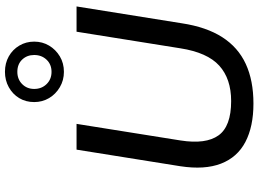

<svg xmlns="http://www.w3.org/2000/svg" viewBox="-154 -880 1043 775"><g transform="rotate(-90 367.5 -492.5)"><path d="M337 9Q244 9 182 -23.5Q120 -56 94.5 -122Q69 -188 84 -286L151 -705H255L188 -285Q172 -183 208.5 -132Q245 -81 347 -81Q437 -81 490 -129Q543 -177 560 -286L627 -705H729L661 -280Q646 -181 605 -117Q564 -53 497 -22Q430 9 337 9ZM465 -756Q431 -756 403 -772.5Q375 -789 359 -816Q343 -843 343 -876Q343 -910 359 -936.5Q375 -963 403 -978.5Q431 -994 465 -994Q500 -994 527.5 -978.5Q555 -963 571 -936Q587 -909 587 -876Q587 -843 571 -816Q555 -789 527.5 -772.5Q500 -756 465 -756ZM465 -806Q495 -806 514 -826Q533 -846 533 -876Q533 -905 514.5 -924.5Q496 -944 465 -944Q435 -944 415.5 -924.5Q396 -905 396 -876Q396 -846 415.5 -826Q435 -806 465 -806Z"/></g></svg>

Font: Mulish ExtraLight SemiBold
Style: Italic
Weight: 600
Italic angle: -9°
Version: Version 3.603